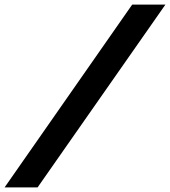

<svg xmlns="http://www.w3.org/2000/svg" viewBox="-40 -720 742 838"><path d="M-20 98 537 -700H682L124 98Z"/></svg>

Font: Azeret Mono Thin SemiBold
Style: Italic
Weight: 600
Italic angle: -12°
Version: Version 1.002